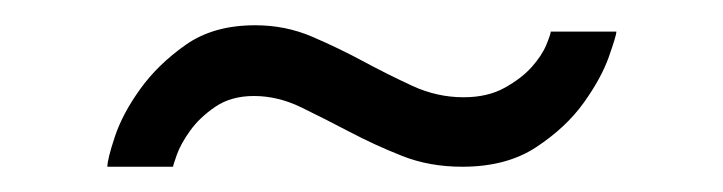

<svg xmlns="http://www.w3.org/2000/svg" viewBox="-20 -369 572 152"><path d="M65 -237Q65 -243 71 -261Q77 -279 91 -298.5Q105 -318 127 -333.5Q149 -349 182 -349Q206 -349 227 -340Q248 -331 267.5 -320.5Q287 -310 306.5 -301Q326 -292 347 -292Q366 -292 379.5 -299.5Q393 -307 401 -316Q409 -325 412.5 -333.5Q416 -342 416 -344H468Q468 -341 462 -324Q456 -307 442 -287.5Q428 -268 404.5 -252.5Q381 -237 346 -237Q320 -237 298.5 -245.5Q277 -254 257 -264.5Q237 -275 218.5 -284Q200 -293 181 -293Q163 -293 150.5 -284.5Q138 -276 130.5 -265.5Q123 -255 120 -246.5Q117 -238 117 -237H65Z"/></svg>

Font: Boldmen Medium
Style: Regular
Weight: 400
Designer: Matt McInerney, Pablo Impallari, Rodrigo Fuenzalida
Foundry: LIVING CONCEPT
Version: Version 1.000